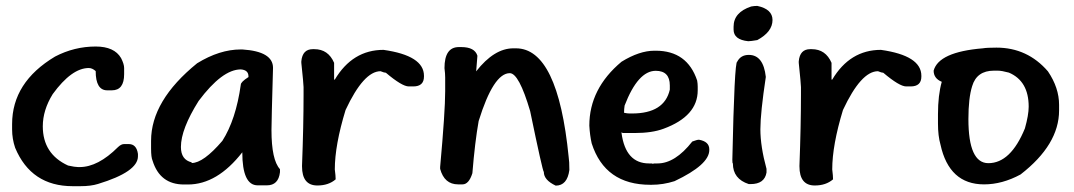

<svg xmlns="http://www.w3.org/2000/svg" viewBox="-20 -640 3692 660"><path d="M308.9 -480.1Q373.1 -480.1 396.2 -440.3Q406.7 -419.7 406.7 -406.2V-385.1Q406.7 -329.5 364.5 -329.5H348.7Q308.9 -329.5 308.9 -395.7Q296.9 -406.2 285.4 -406.2Q226.4 -406.2 161.2 -316.5Q127.1 -261.4 127.1 -205.8Q127.1 -110.8 213.9 -71Q237.9 -65.7 248.4 -65.7H253.7Q317 -65.7 385.6 -134.3Q396.6 -144.8 406.7 -144.8H422.5Q449.4 -144.8 454.2 -110.8V-102.6Q454.2 -49.4 317 -7.7Q292.6 0 256.1 0H229.7Q87.3 0 32.1 -131.9Q21.6 -162.6 21.6 -195.2V-213.4Q21.6 -357.3 169.3 -445.6Q235.5 -480.1 308.9 -480.1Z M807.7 -470H812.9Q918.5 -463.3 918.5 -406.7Q913.2 -222.1 913.2 -192.8Q913.2 -90.2 942.4 -58.5V-48Q937.2 -2.9 897.4 -2.9H865.7Q812.9 -2.9 812.9 -116.5Q726.6 -5.8 625.9 -5.8H612.5Q530 -5.8 504.6 -87.3Q499.3 -98.8 499.3 -129.5V-155.9Q499.3 -294 657.6 -422.5Q734.8 -470 807.7 -470ZM601.9 -134.8Q601.9 -90.6 638.8 -82V-79.6Q679.1 -79.6 744.4 -155.9Q790.9 -228.8 807.7 -348.7Q807.7 -358.3 834.1 -375.1V-377.5Q834.1 -399.5 807.7 -401.4Q743.9 -401.4 662.8 -293Q601.9 -196.2 601.9 -134.8Z M1055.2 -471H1060.4Q1108.4 -471 1128.5 -424V-366.4H1130.9Q1191.8 -468.6 1298.3 -468.6Q1437.4 -448.9 1437.4 -379.4V-377Q1437.4 -342.9 1400.5 -342.9H1385.1Q1362.1 -342.9 1306.5 -389.9Q1301.2 -389.9 1288.2 -395.2Q1230.2 -395.2 1167.9 -261.9Q1130.9 -141 1130.9 -57.6Q1133.8 -35.5 1133.8 -23.5Q1109.4 -2.4 1071 -2.4Q1018.2 -2.4 1018.2 -68.1V-70.5Q1023.5 -208.2 1023.5 -314.1V-340.5Q1023.5 -351.1 1015.8 -424V-429.3Q1019.7 -471 1055.2 -471Z M1557.3 -478.2H1565.5Q1612 -478.2 1621.1 -448.4Q1621.1 -445.1 1616.8 -394.7Q1678.7 -473.9 1744.8 -473.9H1753.5Q1897.8 -473.9 1934.8 -100.2Q1937.2 -85.9 1937.2 -55.6Q1930 -1.9 1890.2 -1.9Q1849.4 -21.1 1849.4 -48.9Q1845.1 -51.8 1802.4 -258Q1764 -388.5 1732.4 -388.5Q1676.3 -388.5 1625.4 -224Q1612.5 -152 1603.8 -44.6Q1591.8 -6.2 1569.8 -6.2H1554.9Q1507.4 -6.2 1493 -59.5V-66.2Q1510.3 -256.6 1510.3 -326.6V-373.6Q1510.3 -387.1 1507.9 -405.8Q1507.9 -478.2 1557.3 -478.2Z M2229.7 -465.7H2234.1Q2342.4 -465.7 2376.5 -363.1Q2378.4 -352 2378.4 -342V-329.5Q2378.4 -240.8 2261.4 -197.6Q2222.1 -182.7 2160.7 -182.7H2120.9L2116.5 -185.1V-182.7Q2130.5 -78.2 2211 -78.2H2221.6Q2223.5 -78.2 2223.5 -76.3L2227.8 -78.2H2240.3Q2300.7 -78.2 2359.7 -153.5Q2376 -159.7 2382.7 -159.7Q2418.2 -153.5 2418.2 -126.6V-124.2Q2418.2 -73.9 2298.8 -17.3Q2260 -4.8 2219.7 -4.8H2215.3Q2059.5 -4.8 2013.9 -147.2Q2007.7 -174.6 2005.8 -208.2Q2005.8 -335.3 2116.5 -427.8Q2177.9 -465.7 2229.7 -465.7ZM2125.2 -252.3Q2136.7 -249.9 2143.9 -249.9H2152.5Q2263.8 -249.9 2282.5 -331.9V-346.3Q2282.5 -396.6 2234.1 -396.6Q2173.1 -396.6 2127.1 -277.2Q2125.2 -265.7 2125.2 -252.3Z M2583.2 -619.7Q2635.5 -608.6 2635.5 -571.2Q2635.5 -530.5 2583.2 -502.2Q2560.2 -498.3 2552 -498.3Q2501.7 -503.6 2501.7 -538.1V-548.2Q2501.7 -597.6 2562.1 -617.7Q2573.1 -619.7 2583.2 -619.7ZM2554 -451.3Q2604.3 -451.3 2612.5 -375.5Q2593.8 -251.8 2593.8 -195.7Q2593.8 -136.7 2614.9 -59.5V-47Q2608.2 -7.2 2560.2 -7.2H2554Q2499.3 -24.9 2499.3 -78.2Q2497.4 -78.2 2497.4 -90.6Q2504.6 -427.8 2514.1 -427.8Q2526.1 -451.3 2554 -451.3Z M2765 -471H2770.3Q2818.2 -471 2838.4 -424V-366.4H2840.8Q2901.7 -468.6 3008.2 -468.6Q3147.2 -448.9 3147.2 -379.4V-377Q3147.2 -342.9 3110.3 -342.9H3095Q3071.9 -342.9 3016.3 -389.9Q3011 -389.9 2998.1 -395.2Q2940 -395.2 2877.7 -261.9Q2840.8 -141 2840.8 -57.6Q2843.6 -35.5 2843.6 -23.5Q2819.2 -2.4 2780.8 -2.4Q2728.1 -2.4 2728.1 -68.1V-70.5Q2733.3 -208.2 2733.3 -314.1V-340.5Q2733.3 -351.1 2725.7 -424V-429.3Q2729.5 -471 2765 -471Z M3405.3 -476.3Q3511.8 -476.3 3582.3 -394.7Q3620.6 -338.1 3620.6 -279.6V-260.4Q3620.6 -142.9 3488.2 -40.3Q3425.4 -6.2 3362.6 -6.2Q3242.7 -6.2 3212.9 -142.9Q3204.3 -172.7 3204.3 -215.3V-247.5Q3204.3 -312.7 3217.3 -358.8Q3189.4 -370.3 3189.4 -397.1Q3206.7 -461.4 3358.3 -473.9Q3372.2 -476.3 3405.3 -476.3ZM3308.9 -230.7Q3308.9 -79.1 3377.5 -79.1Q3454.2 -79.1 3503.1 -198.6Q3516.1 -244.6 3516.1 -273.4Q3516.1 -361.6 3448 -390.4Q3423.5 -397.1 3409.6 -397.1H3396.6Q3337.6 -397.1 3321.8 -343.9Q3308.9 -303.1 3308.9 -230.7Z"/></svg>

Font: Namteng
Style: Regular
Weight: 400
Designer: Khon Soe Zaw Thu
Foundry: MPUA
Version: Version 1.03 June 17, 2016